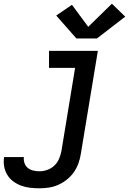

<svg xmlns="http://www.w3.org/2000/svg" viewBox="-81 -805 701 1038"><path d="M132 213Q106 213 81 210Q56 207 33 198.5Q10 190 -9.5 175.5Q-29 161 -41.5 140.5Q-54 120 -58.5 95Q-63 70 -59 45Q-59 45 -59 44.5Q-59 44 -58 44H48Q48 44 48 44Q48 44 48 44Q46 61 51.5 77Q57 93 69.5 103Q82 113 98.5 117Q115 121 132 121Q153 121 174.5 113.5Q196 106 212.5 90.5Q229 75 238 54Q247 33 251 12L325 -438H184V-530H448L356 27Q352 53 343 78Q334 103 318.5 125.5Q303 148 281 165.5Q259 183 234.5 194Q210 205 184 209Q158 213 132 213ZM332 -597 223 -721 308 -779 396 -660 524 -785 596 -715 443 -597Z"/></svg>

Font: Iosevka Slab SmBdExObl
Style: Regular
Weight: 600
Width: 7
Italic angle: -9°
Monospace: yes
Designer: Belleve Invis
Foundry: Belleve Invis
Version: Version 11.1.0; ttfautohint (v1.8.3)